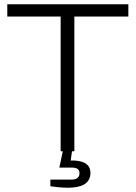

<svg xmlns="http://www.w3.org/2000/svg" viewBox="-20 -706 634 896"><path d="M263 0H273L257 76H314C342 76 351 86 351 102C351 121 339 132 315 132H215V163C240 167 270 170 297 170C355 170 402 154 402 101C402 55 361 42 310 43L316 0H327V-629H579V-686H14V-629H263Z"/></svg>

Font: Archivo ExtraLight
Style: Regular
Weight: 200
Designer: Hector Gatti
Foundry: Omnibus-Type
Version: Version 2.001